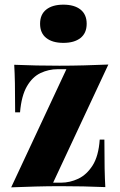

<svg xmlns="http://www.w3.org/2000/svg" viewBox="-20 -799 513 824"><path d="M445 -522 208 -15H242Q280 -15 316 -32Q352 -49 377.5 -89Q403 -129 408 -200H428Q428 -124 429 -76.5Q430 -29 432 4Q387 2 337.5 1Q288 0 238 0Q187 0 132.5 1.5Q78 3 28 5L265 -502H227Q189 -502 154 -485.5Q119 -469 95.5 -428.5Q72 -388 66 -317H45Q45 -394 44 -441.5Q43 -489 41 -521Q88 -519 137.5 -518Q187 -517 235 -517Q288 -517 342 -518.5Q396 -520 445 -522ZM252 -779Q299 -779 325.5 -758Q352 -737 352 -697Q352 -657 325.5 -636Q299 -615 252 -615Q205 -615 178.5 -636Q152 -657 152 -697Q152 -737 178.5 -758Q205 -779 252 -779Z"/></svg>

Font: Playfair Display ExtraBold
Style: Regular
Weight: 800
Designer: Claus Eggers Sørensen
Foundry: Claus Eggers Sørensen
Version: Version 1.203